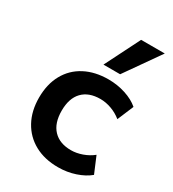

<svg xmlns="http://www.w3.org/2000/svg" viewBox="-187 -865 879 977"><g transform="rotate(30 253.0 -376.5)"><path d="M308 10Q229 10 170.5 -22Q112 -54 80 -112.5Q48 -171 48 -249Q48 -328 80 -386Q112 -444 171 -475Q230 -506 309 -506Q361 -506 409 -490.5Q457 -475 488 -448L448 -353Q421 -375 388 -387Q355 -399 323 -399Q255 -399 218 -360.5Q181 -322 181 -249Q181 -176 218 -137Q255 -98 322 -98Q354 -98 387.5 -110Q421 -122 447 -143L487 -48Q456 -22 408.5 -6Q361 10 308 10ZM248 -558 351 -763H490L346 -558Z"/></g></svg>

Font: Nunito Sans 9pt
Style: Bold
Weight: 700
Version: Version 3.101;gftools[0.9.27]